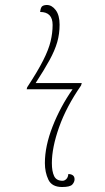

<svg xmlns="http://www.w3.org/2000/svg" viewBox="-20 -740 423 770"><path d="M229 10Q188 10 174 -19.5Q160 -49 160 -86Q160 -154 191 -233Q222 -312 271 -382H87L89 -390Q131 -454 153 -497.5Q175 -541 183 -574.5Q191 -608 191 -640Q191 -692 141 -692Q143 -711 150 -715.5Q157 -720 168 -720Q188 -720 203.5 -699.5Q219 -679 219 -641Q219 -604 209.5 -571Q200 -538 179 -499.5Q158 -461 123 -407H308L305 -397Q246 -312 217 -230Q188 -148 188 -86Q188 -53 197 -34Q206 -15 231 -15Q239 -15 246 -22Q253 -29 254 -42Q265 -42 272 -37Q279 -32 279 -21Q279 -10 270 0Q261 10 229 10Z"/></svg>

Font: Noto Serif ExtraCondensed Thin
Style: Italic
Weight: 100
Width: 2
Italic angle: -12°
Designer: Monotype Design Team
Foundry: Monotype Imaging Inc.
Version: Version 2.013